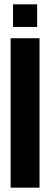

<svg xmlns="http://www.w3.org/2000/svg" viewBox="-20 -864 232 884"><path d="M29 0V-688H162V0ZM40 -740V-844H151V-740Z"/></svg>

Font: Saira UltraCondensed Black
Style: Regular
Weight: 900
Width: 1
Designer: Hector Gatti with collaboration of the Omnibus-Type team
Foundry: Omnibus-Type
Version: Version 1.101